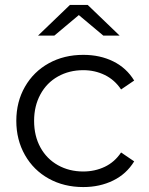

<svg xmlns="http://www.w3.org/2000/svg" viewBox="-20 -752 603 777"><path d="M46 -263Q46 -340 81 -401Q116 -462 177.5 -496Q239 -530 317 -530Q385 -530 438.5 -503.5Q492 -477 523 -426L470 -390Q444 -429 404 -448.5Q364 -468 317 -468Q260 -468 214.5 -442.5Q169 -417 143.5 -370Q118 -323 118 -263Q118 -202 143.5 -155.5Q169 -109 214.5 -83.5Q260 -58 317 -58Q364 -58 404 -77Q444 -96 470 -135L523 -99Q492 -48 438 -21.5Q384 5 317 5Q239 5 177.5 -29Q116 -63 81 -124.5Q46 -186 46 -263ZM398 -608 299 -691 200 -608H134L263 -732H335L464 -608Z"/></svg>

Font: Montserrat-Regular
Style: Regular
Weight: 400
Version: Version 7.200